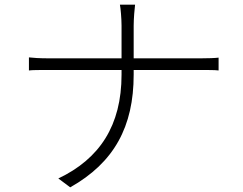

<svg xmlns="http://www.w3.org/2000/svg" viewBox="-20 -776 1040 823"><path d="M553 -526V-666C553 -695 557 -742 559 -756H494C497 -742 501 -696 501 -666V-526H185C152 -526 118 -528 104 -530V-474C118 -476 152 -476 187 -476H501V-456C501 -238 407 -95 230 -11L281 27C469 -79 553 -233 553 -456V-476H842C868 -476 904 -476 917 -474V-529C904 -527 869 -526 843 -526Z"/></svg>

Font: Noto Sans T Chinese Light
Style: Regular
Weight: 300
Designer: Ryoko NISHIZUKA (kana & ideographs); Paul D. Hunt (Latin, Greek & Cyrillic); Wenlong ZHANG (bopomofo); Sandoll Communica
Foundry: Adobe Systems Incorporated
Version: Version 1.000;PS 1;hotconv 1.0.78;makeotf.lib2.5.61930